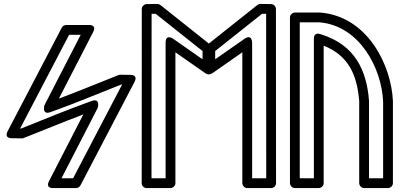

<svg xmlns="http://www.w3.org/2000/svg" viewBox="-20 -949 2058 979"><path d="M82.5 -293.5 332.3 -771.4H391.4L206.6 -412.3C206.6 -412.3 191.6 -361 237.3 -377.3L254.6 -383.5C370.2 -424.8 485.4 -473.7 598 -517.9L602.5 -517.8L352.7 -40H293.6L478.4 -399.1C478.4 -399.1 493.4 -450.4 447.7 -434.1L430.4 -427.9C314.8 -386.5 199.6 -337.7 87 -293.5ZM19.4 -280.8C-1.2 -241.4 41.2 -244.2 41.2 -244.2L91.1 -243.4C94 -243.4 97.6 -243.9 100.6 -245.1C203.2 -285.3 302.9 -327.3 404.8 -365.3L230.4 -26.4C209.6 14.1 252.6 10 252.6 10H367.8C376.4 10 385.6 4.9 390 -3.4L665.6 -530.6C686.2 -570 643.8 -567.2 643.8 -567.2L593.9 -568C591 -568 587.4 -567.4 584.4 -566.3C481.8 -526.1 382.1 -484.1 280.2 -446.1L454.6 -784.9C475.4 -825.5 432.4 -821.4 432.4 -821.4H317.2C308.6 -821.4 299.4 -816.3 295 -808Z M773.6 -878.8 1012.8 -688.7 1012.7 -646.7 863.7 -750.8C863.7 -750.8 824.4 -779.1 824.4 -730.3V-40H752.5L753 -878.5ZM797.8 -923.5C793.6 -926.8 787.6 -929 781.8 -929L727.6 -928.1C715.8 -927.9 703 -917.5 703 -903.1L702.5 -15C702.5 -1.4 713.9 10 727.5 10H849.4C860.1 10 874.4 0.1 874.4 -15V-682.3L1023.4 -578.2C1063.4 -550.3 1062.7 -598.7 1062.7 -598.7L1062.8 -700.8C1062.8 -708.3 1059.3 -715.6 1053.3 -720.3ZM1077.3 -646.7 1077.2 -688.7 1316.4 -878.8 1337 -878.5 1337.5 -40H1265.6V-730.3C1265.6 -730.3 1266.3 -778.8 1226.3 -750.8ZM1027.3 -598.7C1027.3 -549.9 1066.6 -578.2 1066.6 -578.2L1215.6 -682.3V-15C1215.6 -4.3 1225.5 10 1240.6 10H1362.5C1376.2 10 1387.5 -1.4 1387.5 -15L1387 -903.1C1387 -914.9 1376.8 -927.9 1362.4 -928.1L1308.2 -929C1302.9 -929 1296.8 -927.1 1292.2 -923.5L1036.7 -720.3C1030.8 -715.7 1027.2 -708.3 1027.2 -700.8Z M1580.4 -40H1508.5V-835H1611.1C1815.8 -816.1 1925.6 -599.5 1933.5 -432.8V-40H1861.6V-433.8C1861.6 -434.6 1861.6 -434.9 1861.5 -436C1849.7 -590.8 1789.4 -718.3 1622.1 -772.2L1613 -775.1C1611.4 -775.6 1580.4 -787.1 1580.4 -751.3ZM1605.4 10C1616.1 10 1630.4 0.1 1630.4 -15V-716.1C1755.2 -666.5 1801 -569.6 1811.6 -432.9V-15C1811.6 -4.3 1821.5 10 1836.6 10H1958.5C1969.2 10 1983.5 0.1 1983.5 -15V-433.3C1983.5 -433.6 1983.5 -434.1 1983.5 -434.5C1975.2 -615.6 1855.8 -864 1614.3 -884.9C1613.8 -885 1612.8 -885 1612.2 -885H1483.5C1472.8 -885 1458.5 -875.1 1458.5 -860V-15C1458.5 -4.3 1468.4 10 1483.5 10Z"/></svg>

Font: Stormning Aesir
Style: Light
Weight: 400
Designer: Robert Jablonski, Mew Too
Foundry: Cannot Into Space Fonts
Version: Version 0.90